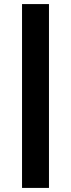

<svg xmlns="http://www.w3.org/2000/svg" viewBox="-20 -821 348 941"><path d="M88 100V-801H220V100Z"/></svg>

Font: Uncial Antiqua
Style: Regular
Weight: 400
Designer: Astigmatic (AOETI)
Foundry: Astigmatic (AOETI)
Version: Version 1.000